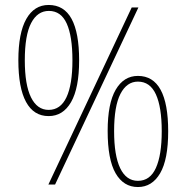

<svg xmlns="http://www.w3.org/2000/svg" viewBox="-20 -744 752 774"><path d="M176 -724Q238 -724 268.5 -668Q299 -612 299 -501Q299 -389 266.5 -332.5Q234 -276 176 -276Q116 -276 85 -333Q54 -390 54 -501Q54 -611 86 -667.5Q118 -724 176 -724ZM177 -700Q131 -700 105.5 -651Q80 -602 80 -501Q80 -402 105 -351.5Q130 -301 176 -301Q224 -301 248 -352Q272 -403 272 -501Q272 -598 249 -649Q226 -700 177 -700ZM538 -714 202 0H175L511 -714ZM536 -438Q597 -438 627.5 -382Q658 -326 658 -215Q658 -101 625.5 -45.5Q593 10 536 10Q478 10 446 -45.5Q414 -101 414 -216Q414 -327 446.5 -382.5Q479 -438 536 -438ZM536 -415Q491 -415 465.5 -365.5Q440 -316 440 -215Q440 -117 464.5 -66Q489 -15 536 -15Q585 -15 608.5 -67Q632 -119 632 -215Q632 -312 608.5 -363.5Q585 -415 536 -415Z"/></svg>

Font: Noto Sans Khmer SemiCondensed Thin
Style: Regular
Weight: 250
Width: 4
Designer: Danh Hong and the Monotype Design Team
Foundry: Monotype Imaging Inc.
Version: Version 2.004